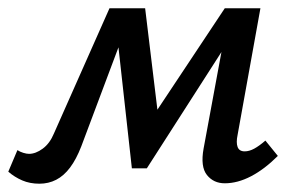

<svg xmlns="http://www.w3.org/2000/svg" viewBox="-41 -436 715 463"><path d="M501 6Q474 6 458 -14Q442 -34 450 -78L504 -370L544 -390L313 -30H277L240 -364L263 -416H309L343 -135L315 -136L501 -416H587L532 -111Q528 -92 532 -81.5Q536 -71 549 -71Q560 -71 572 -77.5Q584 -84 599 -97L629 -60Q597 -28 564.5 -11Q532 6 501 6ZM54 7Q31 7 12.5 -1Q-6 -9 -21 -22L1 -74Q7 -70 15 -67.5Q23 -65 29 -65Q45 -65 62 -77.5Q79 -90 89 -114L223 -416H280L155 -83Q143 -52 128 -32Q113 -12 94.5 -2.5Q76 7 54 7Z"/></svg>

Font: Ysabeau SemiBold
Style: Italic
Weight: 600
Italic angle: -12°
Designer: Christian Thalmann (Catharsis Fonts)
Version: Version 2.002